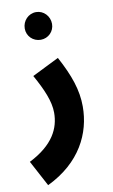

<svg xmlns="http://www.w3.org/2000/svg" viewBox="-132 -698 575 977"><g transform="rotate(-10 155.0 -209.0)"><path d="M127 -505C166 -505 197 -536 197 -575C197 -615 166 -648 127 -648C87 -648 56 -615 56 -575C56 -536 87 -505 127 -505ZM35 230C210 146 278 4 278 -134C278 -218 251 -297 196 -399L57 -330C100 -253 129 -187 129 -128C129 -48 91 33 -36 97Z"/></g></svg>

Font: Noto Sans Arabic UI XCn XBd
Style: Regular
Weight: 800
Width: 2
Designer: Monotype Design Team, Nadine Chahine and Nizar Qandah
Foundry: Monotype Imaging Inc.
Version: Version 2.010